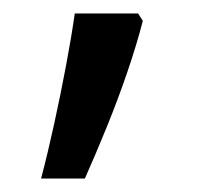

<svg xmlns="http://www.w3.org/2000/svg" viewBox="-20 -136 308 285"><path d="M192 -105Q183 -70 169 -29Q155 12 138.5 52.5Q122 93 106 129H41Q51 91 60.5 47.5Q70 4 78 -38.5Q86 -81 91 -116H185Z"/></svg>

Font: Noto Sans Georgian
Style: Regular
Weight: 400
Designer: Monotype Design Team, Akaki Razmadze
Foundry: Google LLC
Version: Version 2.002